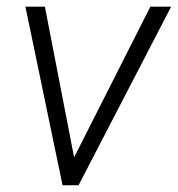

<svg xmlns="http://www.w3.org/2000/svg" viewBox="-20 -548 526 568"><path d="M199.2 -82.5 424.8 -528.3H486.3L212.4 0H165L55.2 -528.3H112.8Z"/></svg>

Font: RobotoInd Light
Style: Italic
Weight: 300
Italic angle: -12°
Designer: Google
Version: Version 2.001151; 2014